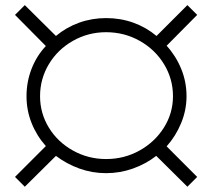

<svg xmlns="http://www.w3.org/2000/svg" viewBox="-20 -723 818 740"><path d="M622.2 -158.9 740 -41.1 702.2 -3.3 582.2 -122.2Q542.2 -91.1 492.2 -73.3Q442.2 -55.6 388.9 -55.6Q335.6 -55.6 286.1 -73.3Q236.7 -91.1 195.6 -122.2L75.6 -3.3L37.8 -41.1L156.7 -160Q121.1 -200 101.7 -248.9Q82.2 -297.8 82.2 -352.2Q82.2 -407.8 101.7 -457.8Q121.1 -507.8 156.7 -545.6L37.8 -665.6L75.6 -703.3L195.6 -584.4Q235.6 -617.8 285 -635.6Q334.4 -653.3 388.9 -653.3Q444.4 -653.3 493.9 -635.6Q543.3 -617.8 583.3 -584.4L702.2 -703.3L740 -665.6L622.2 -546.7Q657.8 -507.8 678.3 -457.8Q698.9 -407.8 698.9 -352.2Q698.9 -298.9 678.3 -248.9Q657.8 -198.9 622.2 -158.9ZM388.9 -110Q458.9 -110 517.8 -142.8Q576.7 -175.6 611.7 -231.1Q646.7 -286.7 646.7 -352.2Q646.7 -418.9 612.2 -475.6Q577.8 -532.2 518.3 -565.6Q458.9 -598.9 388.9 -598.9Q320 -598.9 261.1 -565.6Q202.2 -532.2 168.3 -475.6Q134.4 -418.9 134.4 -352.2Q134.4 -286.7 168.3 -231.1Q202.2 -175.6 261.1 -142.8Q320 -110 388.9 -110Z"/></svg>

Font: Paperlogy 3 Light
Style: Regular
Weight: 300
Designer: redesigned by Lee Juim, glyphs from Gmarket Sans & Montserrat
Foundry: PT&
Version: Version 1.001